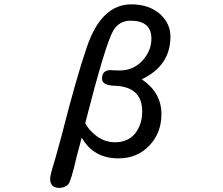

<svg xmlns="http://www.w3.org/2000/svg" viewBox="-20 -742 1040 896"><path d="M213.9 91.8Q213.9 75.2 236.3 3.9L266.6 -105.5Q335.9 -378.9 385.7 -523.4Q453.1 -721.7 592.8 -721.7Q673.8 -721.7 725.6 -677.7Q775.4 -632.8 775.4 -571.3Q775.4 -435.5 641.6 -372.1Q733.4 -309.6 733.4 -210Q733.4 -122.1 677.7 -63.5Q621.1 -2.9 532.2 -2.9Q417 -2.9 361.3 -99.6L337.9 -11.7Q311.5 104.5 297.9 119.1Q280.3 134.8 256.8 134.8Q213.9 134.8 213.9 91.8ZM610.4 -119.1Q643.6 -161.1 643.6 -221.7Q643.6 -337.9 514.6 -341.8Q456.1 -343.8 456.1 -375Q456.1 -415 497.1 -415L505.9 -414.1L538.1 -413.1Q601.6 -413.1 643.6 -458Q686.5 -503.9 686.5 -561.5Q686.5 -645.5 589.8 -645.5Q536.1 -645.5 508.8 -599.6Q472.7 -539.1 377.9 -168Q392.6 -135.7 431.6 -106.4Q470.7 -78.1 516.6 -78.1Q577.1 -78.1 610.4 -119.1Z"/></svg>

Font: YuPearl-Regular
Style: Regular
Weight: 400
Designer: Max Yao
Foundry: Max-Everyday
Version: Version 1.011; ttfautohint (v1.8.3)